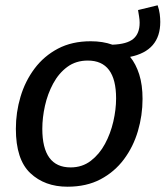

<svg xmlns="http://www.w3.org/2000/svg" viewBox="-20 -696 626 726"><path d="M323 -540Q369 -540 405 -527Q460 -529 484 -549Q508 -569 508 -610Q508 -621 506 -633Q504 -645 502 -658L576 -676Q582 -659 584 -643Q586 -627 586 -613Q586 -504 472 -481Q494 -454 506.5 -414.5Q519 -375 519 -322Q519 -260 501.5 -200.5Q484 -141 448.5 -93.5Q413 -46 360 -18Q307 10 235 10Q149 10 94.5 -41.5Q40 -93 40 -209Q40 -271 57.5 -330Q75 -389 110.5 -436.5Q146 -484 199 -512Q252 -540 323 -540ZM312 -467Q267 -467 234.5 -443Q202 -419 181 -380Q160 -341 150 -296Q140 -251 140 -209Q140 -63 247 -63Q291 -63 323.5 -88Q356 -113 377 -152Q398 -191 408.5 -236.5Q419 -282 419 -324Q419 -467 312 -467Z"/></svg>

Font: Bitter Medium
Style: Italic
Weight: 500
Italic angle: -9°
Designer: Sol Matas, and Bitter project Authors
Foundry: Sol Matas
Version: Version 2.001